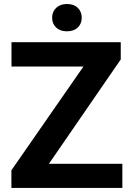

<svg xmlns="http://www.w3.org/2000/svg" viewBox="-20 -917 646 937"><path d="M218.8 -117.7H577.1V0H35.6V-85.9L387.2 -592.3H36.1V-710.9H569.3V-627ZM306.6 -897.5Q340.3 -897.5 359.6 -878.7Q378.9 -859.9 378.9 -830.6Q378.9 -801.3 359.6 -782.7Q340.3 -764.2 306.6 -764.2Q273.4 -764.2 253.9 -782.7Q234.4 -801.3 234.4 -830.6Q234.4 -859.9 254.2 -878.7Q273.9 -897.5 306.6 -897.5Z"/></svg>

Font: MAUL Bold
Style: Bold
Weight: 700
Designer: MAUL
Version: Version 1.0; 2020; ttfautohint (v1.8.3)